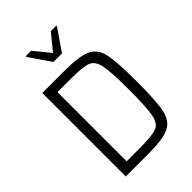

<svg xmlns="http://www.w3.org/2000/svg" viewBox="-262 -1014 1119 1119"><g transform="rotate(-45 297.5 -454.0)"><path d="M89 -688H277Q397 -688 447.5 -663Q498 -638 512 -571.5Q526 -505 526 -344Q526 -183 512 -116.5Q498 -50 447.5 -25Q397 0 277 0H89ZM460 -344Q460 -491 448.5 -546Q437 -601 401 -615Q365 -629 267 -629H155V-59H267Q366 -59 402 -73Q438 -87 449 -141.5Q460 -196 460 -344ZM263 -770 172 -902V-908H217L298 -809L379 -908H424V-902L333 -770Z"/></g></svg>

Font: Saira Semi Condensed Light
Style: Regular
Weight: 300
Width: 4
Designer: Hector Gatti with collaboration of the Omnibus-Type team
Foundry: Omnibus-Type
Version: Version 1.001; ttfautohint (v1.8)